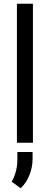

<svg xmlns="http://www.w3.org/2000/svg" viewBox="-20 -770 269 1036"><path d="M157.7 0H71.3V-750H157.7ZM91.3 245.6 43 210.4Q72.8 156.7 73.7 96.2V50.3H155.8V87.4Q155.8 133.3 137.9 176.8Q120.1 220.2 91.3 245.6Z"/></svg>

Font: Roboto Condensed
Style: Regular
Weight: 400
Designer: Google
Version: Version 2.001047; 2015